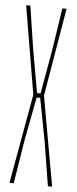

<svg xmlns="http://www.w3.org/2000/svg" viewBox="-56 -830 346 861"><g transform="rotate(5 117.0 -400.0)"><path d="M21 0 93 -403 26 -800H45L74 -610L109 -412H125L160 -610L189 -800H208L141 -403L213 0H194L162 -198L125 -392H109L72 -198L40 0Z"/></g></svg>

Font: Big Shoulders Display SC Thin
Style: Regular
Weight: 100
Designer: Patric King
Foundry: XO Type Co
Version: Version 2.002